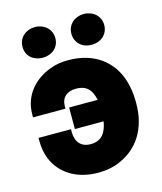

<svg xmlns="http://www.w3.org/2000/svg" viewBox="-111 -811 763 903"><g transform="rotate(-15 270.5 -359.5)"><path d="M26 -208C26 -175 31 -145 42 -118C74 -40 151 10 256 10C296 10 333 3 365 -12C455 -51 512 -137 512 -258V-271C512 -307 506 -343 496 -375C465 -470 384 -538 255 -538C223 -538 194 -534 166 -523C93 -496 26 -434 26 -334V-321H184V-334C184 -375 212 -399 255 -399C311 -399 331 -368 341 -322H202V-217H342C333 -166 312 -129 256 -129C209 -129 184 -159 184 -208V-221H26ZM64 -654C64 -607 100 -580 144 -580C187 -580 224 -608 224 -654C224 -699 188 -729 144 -729C101 -729 64 -700 64 -654ZM302 -654C302 -608 337 -579 382 -579C426 -579 462 -609 462 -654C462 -699 426 -729 382 -729C339 -729 302 -700 302 -654Z"/></g></svg>

Font: Asimov Pro
Style: Ult
Weight: 900
Designer: Google
Version: Version 2.000980; 2014